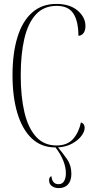

<svg xmlns="http://www.w3.org/2000/svg" viewBox="-20 -744 482 982"><path d="M263 10Q191 10 142.5 -36Q94 -82 69 -165Q44 -248 44 -360Q44 -471 69 -553Q94 -635 144 -679.5Q194 -724 268 -724Q337 -724 377 -690Q417 -656 417 -611Q417 -587 406.5 -574Q396 -561 381 -561Q381 -635 355.5 -674.5Q330 -714 270 -714Q204 -714 163.5 -670Q123 -626 104.5 -546Q86 -466 86 -359Q86 -250 105 -169.5Q124 -89 164.5 -44.5Q205 0 269 0Q324 0 353.5 -33Q383 -66 394 -118Q405 -114 409 -106.5Q413 -99 413 -91Q413 -71 396.5 -49Q380 -27 349.5 -10Q319 7 277 10Q302 40 323.5 71Q345 102 345 145Q345 180 328 199Q311 218 281 218Q259 218 245 207.5Q231 197 231 178Q231 161 243 157Q247 198 279 198Q299 198 308 182Q317 166 317 142Q317 113 304.5 80Q292 47 264 10Z"/></svg>

Font: Noto Serif Display ExtraCondensed ExtraLight
Style: Regular
Weight: 200
Width: 2
Designer: Monotype Design Team
Foundry: Monotype Imaging Inc.
Version: Version 2.009